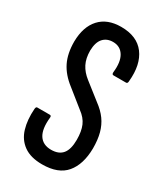

<svg xmlns="http://www.w3.org/2000/svg" viewBox="-171 -731 691 807"><g transform="rotate(30 175.0 -327.5)"><path d="M172 6Q116 6 82.5 -18Q49 -42 36.5 -84Q24 -126 28 -180Q29 -191 35 -191H96Q104 -191 103 -181Q97 -123 115.5 -94.5Q134 -66 174 -66Q211 -66 229 -88Q247 -110 247 -156Q247 -197 235.5 -224Q224 -251 195 -272L114 -337Q71 -370 51 -410.5Q31 -451 31 -509Q32 -581 68.5 -621Q105 -661 172 -661Q249 -661 285.5 -612.5Q322 -564 314 -480Q314 -468 306 -468H245Q237 -468 238 -480Q244 -532 226.5 -560.5Q209 -589 174 -589Q144 -589 126.5 -569.5Q109 -550 108 -510Q108 -472 121.5 -445.5Q135 -419 162 -398L241 -336Q271 -314 289 -289Q307 -264 315.5 -232.5Q324 -201 324 -159Q323 -81 286.5 -37.5Q250 6 172 6Z"/></g></svg>

Font: Sofia Sans Extra Condensed Medium
Style: Regular
Weight: 500
Version: Version 4.100